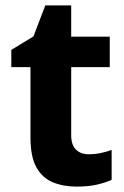

<svg xmlns="http://www.w3.org/2000/svg" viewBox="-20 -682 461 712"><path d="M309 -110Q332 -110 353.5 -114.5Q375 -119 394 -126V-15Q369 -4 338 3Q307 10 264 10Q215 10 176 -6Q137 -22 115 -61.5Q93 -101 93 -172V-433H22V-497L104 -547L148 -662H244V-546H387V-433H244V-181Q244 -145 261.5 -127.5Q279 -110 309 -110Z"/></svg>

Font: Noto Sans Cherokee
Style: Bold
Weight: 700
Designer: Monotype Design Team
Foundry: Monotype Imaging Inc.
Version: Version 2.001; ttfautohint (v1.8.4.7-5d5b)